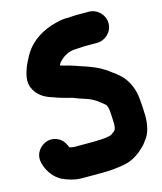

<svg xmlns="http://www.w3.org/2000/svg" viewBox="-139 -856 997 1179"><g transform="rotate(-15 360.0 -266.5)"><path d="M358 24.5H238C231.4 24.5 216.3 21.6 208 18.8C200.8 2.7 189.7 -30 153.4 -47C93.7 -74.9 40.6 -37.8 22.2 0.8C6.9 32.8 13.7 62.9 21.6 84.5C36.8 129 66.3 167.5 107.6 190.7C108.2 191 109.4 191.6 110.3 192C144 207.6 185.1 222.5 238 222.5H358C414 222.5 468.9 217.7 517.8 206.5C568.8 193.7 608.6 163.3 637.9 134.1C653.2 119.9 661.7 105.4 667.8 98C697.9 61.9 708.5 6.7 708.5 -47C708.5 -57.2 708.3 -65 707.5 -77.3C707.3 -98.2 704.6 -124.5 703.4 -141.4C700.6 -193.1 687.4 -238.4 664.1 -275.4C643 -311.7 609.4 -337.4 581 -357.4L566.2 -368.5C558.7 -374.7 547.8 -382.3 537.9 -387.4C508.4 -406.5 474.5 -419.4 442.5 -431.4L405.9 -443.6C382.4 -451.4 359.7 -460.4 328.8 -468.5C312.3 -472.1 298.4 -476.1 281.4 -481.6C288.3 -494 287.8 -495.7 300.5 -508.5C325.6 -533.5 358.6 -553.5 406 -553.5C424.2 -553.5 444.5 -556.5 454 -556.5H538C591.4 -556.5 637.5 -600.1 637.5 -655C637.5 -709.2 592.3 -754.5 538 -754.5H454C437.2 -754.5 418.9 -751.7 409.1 -751.5C379.7 -753.2 353.3 -748 331.2 -742.4C237.3 -720.4 153.5 -666.9 110.8 -582.4C93.1 -550 74.3 -513.8 66 -464.2C55 -398.2 94.4 -351.2 134 -327.6C158.7 -313.4 176.1 -308.4 198.8 -300.9C223.3 -290.7 258.1 -282.4 280.7 -275.9C290 -273.3 298.7 -272 307.2 -269.1C329.4 -259.5 350.9 -252.5 372.9 -245.2C403.1 -236.5 423.8 -226.2 445.9 -211.7C460.9 -199.7 475.9 -189.2 488.5 -178.4L495.7 -171.3C500.9 -161.8 504.7 -149.8 506.6 -128.2C508.4 -101.7 510.5 -73 510.5 -47C510.5 -36.3 508.5 -25.1 506.1 -16.3L498.1 -5.6C491.8 -0.7 481.6 7.3 475.9 11.5C458.7 19 421.2 23.5 387 23.5C377.1 23.5 367.2 24.5 358 24.5Z"/></g></svg>

Font: Smoothie
Style: ExBd
Weight: 800
Foundry: Cannot Into Space Fonts
Version: Version 0.8